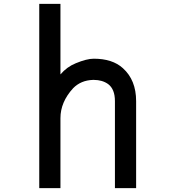

<svg xmlns="http://www.w3.org/2000/svg" viewBox="-20 -971 905 991"><path d="M182.6 0H292V-361.3Q292 -444.3 357.4 -515.6Q397.5 -556.6 460 -558.6H463.9Q507.8 -558.6 538.1 -537.1Q573.2 -510.7 573.2 -449.2V0H682.6V-449.2Q682.6 -557.6 614.3 -619.1Q560.5 -668 463.9 -668Q427.7 -668 371.1 -644.5Q325.2 -626 292 -586.9V-951.2H182.6Z"/></svg>

Font: OCR-B
Style: Regular
Weight: 400
Version: 1.1